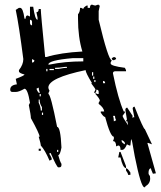

<svg xmlns="http://www.w3.org/2000/svg" viewBox="-20 -714 683 816"><path d="M107.4 -629.9V-616.2Q108.4 -606.4 116.2 -606.4V-620.1Q116.2 -629.9 107.4 -629.9ZM222.7 -77.1V-68.4H227.5V-77.1ZM497.1 -119.1V-114.3Q497.1 -107.4 510.7 -100.6V-105.5Q510.7 -112.3 497.1 -119.1ZM460 -221.7Q463.9 -213.9 463.9 -198.2L473.6 -203.1Q468.8 -210.9 468.8 -221.7ZM158.2 -235.4V-225.6H163.1V-235.4ZM144.5 -291V-277.3Q153.3 -258.8 153.3 -244.1H158.2V-258.8Q148.4 -272.5 148.4 -291ZM148.4 -314.5V-304.7H153.3V-314.5ZM134.8 -336.9Q141.6 -318.4 148.4 -318.4V-323.2Q144.5 -331.1 144.5 -341.8ZM418 -370.1V-360.4H426.8Q426.8 -370.1 418 -370.1ZM380.9 -374V-365.2H385.7V-374ZM376 -388.7V-378.9H380.9V-388.7ZM371.1 -407.2V-392.6H376V-407.2ZM190.4 -420.9V-416H209V-420.9ZM176.8 -420.9V-411.1H181.6V-420.9ZM213.9 -425.8V-420.9H227.5Q252.9 -425.8 264.6 -425.8V-429.7H255.9Q230.5 -425.8 213.9 -425.8ZM116.2 -462.9V-448.2Q126 -448.2 126 -458ZM185.5 -439.5H190.4Q255.9 -453.1 334 -453.1V-466.8H288.1Q185.5 -458 185.5 -439.5ZM463.9 -471.7Q473.6 -470.7 473.6 -462.9L463.9 -458Q455.1 -458 455.1 -466.8ZM537.1 -123 534.2 -95.7H529.3L519.5 -100.6Q510.7 -79.1 501 -77.1H492.2Q492.2 -95.7 482.4 -95.7L473.6 -91.8Q473.6 -114.3 460 -114.3L463.9 -124V-132.8Q449.2 -132.8 426.8 -216.8Q419.9 -216.8 408.2 -235.4V-240.2H422.9Q420.9 -256.8 399.4 -272.5V-277.3L404.3 -286.1Q404.3 -293.9 385.7 -314.5V-318.4L394.5 -314.5H399.4V-323.2Q399.4 -333 389.6 -333Q389.6 -318.4 380.9 -318.4V-323.2L385.7 -333Q385.7 -336.9 367.2 -360.4H371.1Q343.8 -405.3 343.8 -416Q185.5 -382.8 185.5 -341.8Q185.5 -336.9 190.4 -328.1Q185.5 -319.3 185.5 -314.5Q195.3 -314.5 222.7 -174.8Q237.3 -174.8 241.2 -86.9Q235.4 -54.7 227.5 -54.7Q234.4 -28.3 241.2 -17.6V-12.7Q241.2 -2.9 232.4 -2.9H227.5Q221.7 -2.9 195.3 -63.5H190.4V-58.6Q200.2 -43.9 200.2 -36.1L190.4 -31.2Q171.9 -75.2 153.3 -95.7Q153.3 -103.5 144.5 -132.8H148.4Q148.4 -144.5 111.3 -211.9Q111.3 -223.6 102.5 -267.6L107.4 -277.3Q97.7 -336.9 84 -336.9Q60.5 -323.2 46.9 -323.2H33.2Q23.4 -323.2 23.4 -333Q23.4 -352.5 51.8 -355.5L46.9 -378.9Q84 -392.6 84 -397.5Q60.5 -403.3 60.5 -411.1V-416Q79.1 -439.5 79.1 -462.9Q60.5 -607.4 46.9 -671.9L60.5 -680.7H65.4Q78.1 -680.7 84 -634.8H88.9Q88.9 -648.4 97.7 -648.4L107.4 -643.6V-685.5H121.1Q128.9 -629.9 139.6 -629.9V-638.7L134.8 -662.1Q144.5 -662.1 144.5 -675.8H153.3Q153.3 -659.2 171.9 -471.7H176.8Q238.3 -490.2 330.1 -495.1Q311.5 -555.7 311.5 -634.8V-653.3Q320.3 -663.1 320.3 -680.7H325.2L334 -675.8Q334 -682.6 348.6 -690.4H352.5V-680.7H362.3Q362.3 -694.3 371.1 -694.3Q380.9 -690.4 385.7 -690.4Q394.5 -694.3 399.4 -694.3Q399.4 -690.4 404.3 -690.4L399.4 -667V-629.9Q440.4 -458 455.1 -458L450.2 -448.2V-444.3Q450.2 -433.6 510.7 -425.8L515.6 -416V-411.1H468.8Q460 -410.2 460 -402.3Q482.4 -292 505.9 -240.2H510.7V-235.4L501 -221.7Q501 -215.8 524.4 -181.6L521.5 -198.2H515.6Q516.6 -204.1 519.5 -206.1L512.7 -247.1Q512.7 -254.9 520.5 -256.8L544.9 -219.7Q541 -218.8 541 -214.8L550.8 -215.8L543.9 -252Q543.9 -259.8 551.8 -260.7Q589.8 -165 595.7 -165L626 -100.6L610.4 -106.4H606.4L642.6 22.5L629.9 24.4Q621.1 4.9 621.1 1Q611.3 2.9 611.3 20.5V23.4Q611.3 27.3 617.2 34.2Q618.2 40 618.2 44.9Q618.2 66.4 597.7 78.1V79.1Q597.7 82 593.8 82Q579.1 82 552.7 -49.8L542 -109.4Q541 -117.2 537.1 -123ZM515.6 1Q522.5 1 534.2 19.5V29.3H524.4Q524.4 22.5 515.6 10.7ZM487.3 -68.4H492.2L515.6 -7.8V1Q501 -2 492.2 -44.9H482.4ZM144.5 -82H153.3V-73.2H144.5Z"/></svg>

Font: Blackcraft
Style: Regular
Weight: 400
Designer: GGBotNet
Foundry: GGBotNet
Version: 1.00